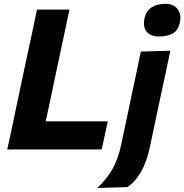

<svg xmlns="http://www.w3.org/2000/svg" viewBox="-20 -762 940 979"><path d="M17 0Q29.5 -57.5 41 -111Q52 -164.5 66.5 -232.5L117.5 -473.5Q132.5 -543 144.5 -598.5Q156 -654 168.5 -713H334Q321.5 -653 309.8 -597.8Q298 -542.5 283 -473L238 -259.5Q231 -227 225 -198.5Q219 -170 213 -143.5H529.5L498.5 0ZM476 196.5Q527 149 555.8 95.8Q584.5 42.5 598.5 -27.5L638.5 -216L649 -266Q664.5 -340.5 676 -393Q687 -445.5 698 -499L848.5 -503.5Q837 -448.5 825.8 -395.2Q814.5 -342 798 -266Q782 -191 769.5 -131.8Q757 -72.5 744.5 -13Q729 59.5 701.2 110.2Q673.5 161 630 192ZM790 -576Q748.5 -576 728 -600Q714 -616.5 714 -642.5Q714 -654 716.5 -667.5Q725 -707.5 753.8 -725Q782.5 -742.5 824 -742.5Q865.5 -742.5 885.5 -715.5Q900 -696 900 -671Q900 -661 897.5 -650Q888.5 -606 860.2 -591Q832 -576 790 -576Z"/></svg>

Font: Heraclito
Style: Bold Italic
Weight: 700
Italic angle: -12°
Designer: Kostas Bartsokas (font) & Cristiano Sobral (main changes)
Foundry: Kostas Bartsokas (font) & Cristiano Sobral (main changes)
Version: Version 1.00;July 8, 2020;FontCreator 13.0.0.2655 64-bit